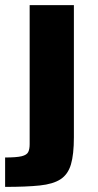

<svg xmlns="http://www.w3.org/2000/svg" viewBox="-43 -530 383 751"><path d="M-23 201V86Q22 86 42 81Q62 76 67.5 64.5Q73 53 73 34V-510H246V7Q246 74 234.5 113Q223 152 194 171Q165 190 112.5 195.5Q60 201 -23 201Z"/></svg>

Font: Saira Expanded
Style: Bold
Weight: 700
Width: 7
Designer: Hector Gatti with collaboration of the Omnibus-Type team
Foundry: Omnibus-Type
Version: Version 1.100; ttfautohint (v1.8.3)